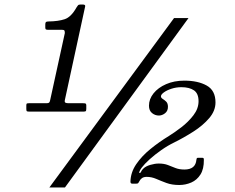

<svg xmlns="http://www.w3.org/2000/svg" viewBox="-20 -805 1040 850"><path d="M96.5 -323.5V-338.5Q96.5 -345.5 99.2 -346.8Q102 -348 109 -348H186Q194.5 -348 197.5 -350.8Q200.5 -353.5 202 -361.5L267 -658.5Q267 -667 265 -670Q263 -673 255 -673H194Q187 -673 183.8 -674.5Q180.5 -676 180.5 -683V-696Q180.5 -704.5 183.2 -707.2Q186 -710 195 -710Q238 -710.5 266.5 -720Q295 -729.5 319 -772.5Q322 -777 325 -781Q328 -785 336 -785H346Q359 -785 357 -776.5L267.5 -364Q265 -353.5 269 -350.8Q273 -348 284 -348H348Q354.5 -348 358.2 -346.8Q362 -345.5 362 -339V-324Q362 -316 360.2 -313.5Q358.5 -311 351 -311H108Q100 -311 98.2 -313.2Q96.5 -315.5 96.5 -323.5ZM750.5 -725H814.5L267.5 25H198.5ZM882.5 -97.5Q883 -57 867.5 -32.5Q852 -8 826.8 3Q801.5 14 773.5 14Q741 14 716.8 5Q692.5 -4 671.8 -13Q651 -22 629.5 -22Q616 -22 608.2 -16.2Q600.5 -10.5 596 -1Q594 3 592 5.5Q590 8 583.5 8H565Q557.5 8 557.5 -1Q558.5 -42 583 -78Q607.5 -114 646.2 -145.5Q685 -177 728.5 -203.5Q752 -218 782.8 -241.5Q813.5 -265 836.2 -294.5Q859 -324 859 -357Q859 -391 838.8 -405Q818.5 -419 783 -419Q760 -419 739.2 -412.2Q718.5 -405.5 705.5 -396Q692.5 -386.5 692.5 -378.5Q692.5 -372 700.2 -367.2Q708 -362.5 715.8 -355Q723.5 -347.5 723.5 -332Q723.5 -313.5 710.5 -303.5Q697.5 -293.5 683.5 -293.5Q666.5 -293.5 653 -304.5Q639.5 -315.5 639.5 -337Q639.5 -366.5 659.8 -391.8Q680 -417 715.5 -432.5Q751 -448 796 -448Q856.5 -448 895.2 -426.2Q934 -404.5 934 -351.5Q934 -314.5 906.2 -282Q878.5 -249.5 836.2 -222.5Q794 -195.5 751.5 -174.5Q722.5 -160.5 694 -140.5Q665.5 -120.5 642.5 -99.8Q619.5 -79 607.5 -63Q601.5 -55 598 -47.2Q594.5 -39.5 598 -39Q602.5 -39 604.8 -45.2Q607 -51.5 614.5 -58.5Q625 -69 645.2 -75Q665.5 -81 683 -81Q706 -81 723 -74.5Q740 -68 756.8 -61.2Q773.5 -54.5 796.5 -54.5Q846 -54.5 849.5 -98Q850.5 -103.5 851.5 -105Q852.5 -106.5 859 -106.5H874Q879.5 -106.5 881 -104.8Q882.5 -103 882.5 -97.5Z"/></svg>

Font: Besley* Medium
Style: Italic
Weight: 500
Italic angle: -13°
Designer: Owen Earl
Foundry: indestructible type*
Version: Version 3.000; ttfautohint (v1.8.3)